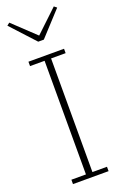

<svg xmlns="http://www.w3.org/2000/svg" viewBox="-175 -980 656 1029"><g transform="rotate(-20 152.5 -465.0)"><path d="M51 -25H134V-673H51V-698H254V-673H171V-25H254V0H51ZM11 -918 26 -930 153 -810 280 -930 295 -918 169 -781H137Z"/></g></svg>

Font: IBM Plex Serif ExtLt
Style: Regular
Weight: 200
Designer: Mike Abbink, Paul van der Laan, Pieter van Rosmalen
Foundry: Bold Monday
Version: Version 3.001